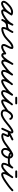

<svg xmlns="http://www.w3.org/2000/svg" viewBox="2237 -2678 468 5006"><g transform="rotate(90 2471.0 -175.0)"><path d="M358.5 -263.2C358.5 -263.2 358.5 -263.2 358.5 -263.2C333.4 -276.3 312.3 -281.8 283.3 -281.8C205.1 -281.8 134.5 -233.4 80.6 -180.9C44.2 -145.6 -11.6 -89.2 -11.6 -34.1C-11.6 5.9 22.2 30.5 59.8 30.5C63.6 30.5 67.4 30.3 71.1 29.7C146.9 17 242.8 -52.9 288.7 -111.6C318.1 -149.1 345 -186.3 367.9 -227.9C375.7 -242.2 368.2 -255.2 356.9 -261.1C345.7 -266.9 330.7 -265.6 323.5 -251C320.5 -244.6 317.1 -238.7 313.2 -232.9C313.2 -232.9 313 -232.6 312.9 -232.4C312.7 -232.1 312.6 -231.9 312.6 -231.9C309.3 -226.4 305.7 -221.1 302.2 -215.9C302.2 -215.9 302.2 -215.8 302.1 -215.8C302.1 -215.7 302.1 -215.7 302.1 -215.7C286 -191.1 268.4 -167.2 252.8 -142.2C252.8 -142.2 252.8 -142.3 252.9 -142.4C252.9 -142.5 253 -142.5 253 -142.5C232.7 -110.9 210.6 -66.8 210.6 -28.9C210.6 6.5 234.5 28.5 269.5 28.5C333 28.5 409 -20.7 459.5 -56.6C470.7 -64.6 473.4 -80.2 465.4 -91.5C457.4 -102.7 441.8 -105.4 430.5 -97.4C430.5 -97.4 430.5 -97.4 430.5 -97.4C389.7 -68.4 320.7 -21.5 269.5 -21.5C261.3 -21.5 260.6 -21.3 260.6 -28.9C260.6 -56.5 280.3 -92.5 295 -115.5C295 -115.5 295.1 -115.5 295.1 -115.6C295.2 -115.7 295.2 -115.7 295.2 -115.7C310.6 -140.4 328 -164 343.9 -188.3C343.9 -188.3 343.9 -188.3 343.9 -188.2C343.8 -188.2 343.8 -188.1 343.8 -188.1C347.8 -194.1 351.8 -200 355.4 -206.1C355.4 -206.1 355.3 -205.9 355.1 -205.6C355 -205.4 354.8 -205.1 354.8 -205.1C360 -212.9 364.4 -220.7 368.5 -229C375.6 -243.6 368.4 -256.5 357.5 -262.2C346.6 -267.8 331.9 -266.3 324.1 -252.1C302.5 -212.8 277 -177.8 249.3 -142.4C211.1 -93.6 126.1 -30.2 62.9 -19.7C61.9 -19.5 60.8 -19.5 59.8 -19.5C50.3 -19.5 38.4 -22.8 38.4 -34.1C38.4 -71.3 91.6 -121.9 115.4 -145.1C159.4 -187.9 219 -231.8 283.3 -231.8C304.4 -231.8 317.6 -228.1 335.5 -218.8C347.7 -212.4 362.8 -217.2 369.2 -229.5C375.6 -241.7 370.8 -256.8 358.5 -263.2Z M424.5 -62.7C432.4 -51.4 447.9 -48.6 459.3 -56.5C538.4 -111.5 589.9 -166.4 634.3 -253.1C641.7 -267.7 634 -280.6 622.6 -286.1C611.3 -291.7 596.3 -289.9 589.4 -275.1C548.1 -186.9 506.8 -98.8 465.6 -10.6C458.6 4.3 466.2 17.1 477.4 22.5C488.5 27.9 503.3 25.9 510.6 11.1C538.3 -44.8 570.3 -100 641 -100C749.2 -100 779.3 -167 825.1 -252.7C832.7 -266.9 824.8 -279.8 813.3 -285.4C801.9 -291.1 786.9 -289.5 780.2 -274.8C752 -212.6 584 25 731 25C798.5 25 888.8 -17.6 943.5 -56.6C954.8 -64.7 957.4 -80.3 949.4 -91.5C941.3 -102.8 925.7 -105.4 914.5 -97.4C914.5 -97.4 914.5 -97.4 914.5 -97.4C868.6 -64.6 787.7 -25 731 -25C718.1 -25 720.1 -29.4 722.4 -42.5C735.8 -117.8 794.1 -184.4 825.8 -254.1C832.4 -268.8 825 -281.5 814.1 -286.9C803.1 -292.3 788.5 -290.5 780.9 -276.3C744.7 -208.4 726.2 -150 641 -150C549 -150 502.5 -85.3 465.8 -11.1C458.5 3.7 466.3 16.6 477.6 22C488.9 27.5 503.9 25.5 510.8 10.6C552.1 -77.6 593.4 -165.7 634.6 -253.9C641.6 -268.7 634.1 -281.5 623 -286.9C611.9 -292.4 597.2 -290.4 589.7 -275.9C549 -196.4 503.2 -148 430.7 -97.5C419.4 -89.6 416.6 -74.1 424.5 -62.7Z M908.5 -62.7C916.4 -51.4 932 -48.6 943.3 -56.5C1008.6 -102.1 1120.3 -240 1194 -240C1197.6 -240 1196.9 -241.2 1190.5 -221C1173.2 -165.8 1115.2 -96 1115.2 -37.8C1115.2 10.9 1149.9 27.8 1193.3 27.8C1250.5 27.8 1331.6 -24.5 1377.3 -56.5C1388.6 -64.4 1391.4 -80 1383.5 -91.3C1375.6 -102.6 1360 -105.4 1348.7 -97.5C1312.9 -72.4 1237.8 -22.2 1193.3 -22.2C1177.8 -22.2 1165.2 -20 1165.2 -37.8C1165.2 -89 1325.8 -290 1194 -290C1088.7 -290 997.9 -155.5 914.7 -97.5C903.4 -89.6 900.6 -74 908.5 -62.7Z M1338 -77C1338 -77 1338 -77 1338 -77C1338 -27.2 1352 25 1411 25C1500 25 1609.4 -176.7 1656.1 -250.7C1664.9 -264.6 1658.5 -278.2 1647.7 -284.8C1637 -291.3 1621.9 -290.9 1613.5 -276.8C1580.9 -222.1 1441.2 17.4 1591.8 25C1591.8 25 1592.1 25 1592.4 25C1592.7 25 1593 25 1593 25C1639.7 25 1704.9 -30.3 1742.3 -56.5C1753.6 -64.4 1756.4 -80 1748.5 -91.3C1740.6 -102.6 1725 -105.4 1713.7 -97.5C1713.7 -97.5 1713.7 -97.5 1713.7 -97.5C1687.8 -79.4 1623.2 -25 1593 -25C1593 -25 1593.3 -25 1593.6 -25C1593.9 -25 1594.3 -25 1594.2 -25C1524.5 -28.5 1644.9 -231.8 1656.5 -251.2C1664.9 -265.3 1658.6 -278.8 1648.1 -285.3C1637.5 -291.8 1622.6 -291.3 1613.9 -277.3C1579.2 -222.4 1465 -25 1411 -25C1385.9 -25 1388 -58.6 1388 -77C1388 -90.8 1376.8 -102 1363 -102C1349.2 -102 1338 -90.8 1338 -77Z M1739.2 -56.4C1739.2 -56.4 1739.2 -56.4 1739.2 -56.4C1812.5 -106.9 1881.6 -169.7 1933.4 -242.5C1942.5 -255.4 1935.9 -269 1925.1 -275.9C1914.2 -282.9 1899.1 -283.1 1891.3 -269.4C1851.1 -198.9 1790.9 -114.6 1790.9 -31.7C1790.9 11.7 1829.2 29.9 1867.2 29.9C1970.8 29.9 2128.1 -159.4 2184.4 -238.5C2193.8 -251.7 2188.8 -265.6 2179 -273C2169.2 -280.3 2154.5 -281.3 2144.4 -268.6C2129.3 -249.5 2112.4 -230.5 2100.3 -209.4C2100.3 -209.4 2100.2 -209.2 2100.1 -209.1C2100 -208.9 2099.9 -208.8 2099.9 -208.8C2070.5 -153.7 2033 -94.6 2033 -30.3C2033 -19.4 2034.7 -8.4 2039.7 1.4C2039.7 1.4 2039.8 1.6 2039.9 1.7C2040 1.9 2040.1 2.1 2040.1 2.1C2050.1 20.1 2064.3 27.8 2087.4 27.8C2140.8 27.8 2225.2 -27 2267.3 -56.5C2278.6 -64.4 2281.4 -80 2273.5 -91.3C2265.6 -102.6 2250 -105.4 2238.7 -97.5C2206.7 -75.1 2127.5 -22.2 2087.4 -22.2C2072.4 -22.2 2088.8 -13.2 2083.9 -22.1C2083.9 -22.1 2084 -21.9 2084.1 -21.7C2084.2 -21.6 2084.3 -21.4 2084.3 -21.4C2083 -23.9 2083 -27.6 2083 -30.3C2083 -84.7 2119 -138.3 2144.1 -185.2C2144.1 -185.2 2144 -185.1 2143.9 -184.9C2143.8 -184.8 2143.7 -184.6 2143.7 -184.6C2154.5 -203.4 2170 -220.4 2183.6 -237.4C2193.7 -250.1 2188.4 -264.2 2178.2 -271.9C2168.1 -279.5 2153 -280.7 2143.6 -267.5C2099.8 -205.9 1946.1 -20.1 1867.2 -20.1C1859.4 -20.1 1840.9 -20.5 1840.9 -31.7C1840.9 -103.4 1899.6 -182.9 1934.7 -244.6C1942.6 -258.4 1936.6 -271.5 1926.4 -278C1916.3 -284.5 1901.8 -284.4 1892.6 -271.5C1844.2 -203.5 1779.4 -144.7 1710.8 -97.6C1699.5 -89.8 1696.6 -74.2 1704.4 -62.8C1712.2 -51.5 1727.8 -48.6 1739.2 -56.4Z M2265.2 -56.4C2265.2 -56.4 2265.2 -56.4 2265.2 -56.4C2338.5 -106.9 2407.6 -169.7 2459.4 -242.5C2468.5 -255.4 2461.9 -269 2451.1 -275.9C2440.2 -282.9 2425.1 -283.1 2417.3 -269.4C2377.1 -198.9 2316.9 -114.6 2316.9 -31.7C2316.9 11.7 2355.2 29.9 2393.2 29.9C2496.8 29.9 2654.1 -159.4 2710.4 -238.5C2719.8 -251.7 2714.8 -265.6 2705 -273C2695.2 -280.3 2680.5 -281.3 2670.4 -268.6C2655.3 -249.5 2638.4 -230.5 2626.3 -209.4C2626.3 -209.4 2626.2 -209.2 2626.1 -209.1C2626 -208.9 2625.9 -208.8 2625.9 -208.8C2596.5 -153.7 2559 -94.6 2559 -30.3C2559 -19.4 2560.7 -8.4 2565.7 1.4C2565.7 1.4 2565.8 1.6 2565.9 1.7C2566 1.9 2566.1 2.1 2566.1 2.1C2576.1 20.1 2590.3 27.8 2613.4 27.8C2666.8 27.8 2751.2 -27 2793.3 -56.5C2804.6 -64.4 2807.4 -80 2799.5 -91.3C2791.6 -102.6 2776 -105.4 2764.7 -97.5C2732.7 -75.1 2653.5 -22.2 2613.4 -22.2C2598.4 -22.2 2614.8 -13.2 2609.9 -22.1C2609.9 -22.1 2610 -21.9 2610.1 -21.7C2610.2 -21.6 2610.3 -21.4 2610.3 -21.4C2609 -23.9 2609 -27.6 2609 -30.3C2609 -84.7 2645 -138.3 2670.1 -185.2C2670.1 -185.2 2670 -185.1 2669.9 -184.9C2669.8 -184.8 2669.7 -184.6 2669.7 -184.6C2680.5 -203.4 2696 -220.4 2709.6 -237.4C2719.7 -250.1 2714.4 -264.2 2704.2 -271.9C2694.1 -279.5 2679 -280.7 2669.6 -267.5C2625.8 -205.9 2472.1 -20.1 2393.2 -20.1C2385.4 -20.1 2366.9 -20.5 2366.9 -31.7C2366.9 -103.4 2425.6 -182.9 2460.7 -244.6C2468.6 -258.4 2462.6 -271.5 2452.4 -278C2442.3 -284.5 2427.8 -284.4 2418.6 -271.5C2370.2 -203.5 2305.4 -144.7 2236.8 -97.6C2225.5 -89.8 2222.6 -74.2 2230.4 -62.8C2238.2 -51.5 2253.8 -48.6 2265.2 -56.4ZM2516 -339C2516 -339 2516 -339 2516 -339C2565.3 -339 2614.7 -339 2664 -339C2677.8 -339 2689 -350.2 2689 -364C2689 -377.8 2677.8 -389 2664 -389C2664 -389 2664 -389 2664 -389C2614.7 -389 2565.3 -389 2516 -389C2502.2 -389 2491 -377.8 2491 -364C2491 -350.2 2502.2 -339 2516 -339Z M2791.7 -56.1C2791.7 -56.1 2791.7 -56.1 2791.7 -56.1C2822.5 -76.2 2888 -114.4 2902.9 -147.9C2918.4 -182.8 2964.8 -235.4 3007.5 -231.1C3007.6 -231.1 3006.5 -231.3 3005.4 -231.5C3004.3 -231.7 3003.2 -231.9 3003.3 -231.9C3023.4 -226.3 3037.1 -225.6 3044 -202C3048.5 -186.5 3063.2 -182.8 3075.3 -186.7C3087.4 -190.7 3097 -202.3 3091.5 -217.5C3087.5 -228.7 3082.7 -237.8 3074.6 -246.7C3074.6 -246.7 3074.4 -247 3074.1 -247.2C3073.9 -247.4 3073.7 -247.7 3073.7 -247.7C3067.8 -253.5 3061.8 -259.2 3054.9 -263.8C3054.9 -263.8 3055.1 -263.7 3055.3 -263.5C3055.5 -263.4 3055.7 -263.2 3055.7 -263.2C2966.7 -328 2880.6 -208.7 2842.4 -142.5C2842.3 -142.5 2842.3 -142.4 2842.2 -142.2C2842.1 -142.1 2842 -141.9 2842 -141.9C2824.1 -108.9 2816.8 -65.8 2824.5 -28.9C2832.7 10 2870.3 29.6 2906.2 36.5C2906.2 36.5 2906.3 36.6 2906.4 36.6C2906.5 36.6 2906.6 36.6 2906.6 36.6C2990.3 51.5 3074.1 -11.4 3138.4 -56.5C3149.7 -64.5 3152.4 -80.1 3144.5 -91.4C3136.5 -102.7 3120.9 -105.4 3109.6 -97.5C3059.5 -62.2 2982 -0.7 2915.4 -12.6C2915.4 -12.6 2915.5 -12.6 2915.6 -12.6C2915.7 -12.6 2915.8 -12.5 2915.8 -12.5C2901.7 -15.3 2877 -22.5 2873.5 -39.1C2868.1 -64.5 2873.7 -95.4 2886 -118.1C2886 -118.1 2885.9 -117.9 2885.8 -117.8C2885.7 -117.6 2885.6 -117.5 2885.6 -117.5C2905 -151.1 2972.2 -262.1 3026.3 -222.8C3026.3 -222.8 3026.5 -222.6 3026.7 -222.5C3026.9 -222.3 3027.1 -222.2 3027.1 -222.2C3031.3 -219.4 3034.8 -215.8 3038.3 -212.3C3038.3 -212.3 3038.1 -212.6 3037.9 -212.8C3037.6 -213 3037.4 -213.3 3037.4 -213.3C3041.2 -209.1 3042.7 -205.5 3044.5 -200.5C3050 -185.3 3064.1 -181.4 3075.8 -185.2C3087.4 -189.1 3096.5 -200.5 3092 -216C3079.8 -257.7 3054.6 -269.5 3016.7 -280.1C3016.7 -280.1 3015.6 -280.3 3014.6 -280.5C3013.6 -280.7 3012.5 -280.9 3012.5 -280.9C2946.7 -287.5 2881.9 -224 2857.1 -168.1C2850 -151.9 2785.6 -111.8 2764.3 -97.9C2752.8 -90.4 2749.5 -74.9 2757.1 -63.3C2764.6 -51.8 2780.1 -48.5 2791.7 -56.1Z M3138.2 -56.4C3138.2 -56.4 3138.2 -56.4 3138.2 -56.4C3196.8 -97 3349.8 -240 3398 -240C3404.7 -240 3398.2 -244.7 3398.2 -241C3398.2 -208.8 3375.6 -171.6 3362.2 -142.3C3342.2 -98.3 3322.2 -54.3 3302.2 -10.3C3296.5 2.2 3302.1 17 3314.7 22.8C3327.2 28.5 3342 22.9 3347.8 10.3C3367.8 -33.7 3387.8 -77.7 3407.8 -121.7C3424.4 -158.3 3448.2 -200.1 3448.2 -241C3448.2 -270.9 3427.6 -290 3398 -290C3324.6 -290 3180.8 -146.7 3109.8 -97.6C3098.4 -89.7 3095.6 -74.1 3103.4 -62.8C3111.3 -51.4 3126.9 -48.6 3138.2 -56.4ZM3626.3 -275.7C3620.1 -288.1 3605.1 -293 3592.7 -286.8C3524.4 -252.4 3456.1 -217.9 3387.7 -183.5C3374.1 -176.6 3371.5 -162.8 3375.9 -151.8C3380.3 -140.9 3391.8 -132.7 3406.4 -137.3C3426.1 -143.4 3445.4 -146.8 3466 -146C3466.1 -146 3466.5 -146 3466.8 -146C3467.2 -146 3467.6 -146 3467.6 -146C3475 -146.2 3485.4 -146.2 3492 -142.4C3494.4 -141 3491.5 -153.1 3490.3 -150.6C3490.3 -150.6 3490.3 -150.5 3490.3 -150.4C3490.3 -150.4 3490.2 -150.3 3490.2 -150.3C3475.7 -118.3 3461.3 -86.3 3446.8 -54.3C3446.8 -54.3 3446.8 -54.4 3446.9 -54.4C3446.9 -54.5 3446.9 -54.6 3446.9 -54.6C3420.1 3 3467.9 25 3516 25C3590.3 25 3666.2 -14.9 3725.4 -56.6C3736.7 -64.5 3739.4 -80.1 3731.4 -91.4C3723.5 -102.7 3707.9 -105.4 3696.6 -97.4C3646.3 -62 3579.5 -25 3516 -25C3493.8 -25 3486.1 -20.3 3492.2 -33.4C3492.2 -33.4 3492.3 -33.5 3492.3 -33.6C3492.3 -33.6 3492.3 -33.7 3492.3 -33.7C3506.8 -65.7 3521.3 -97.7 3535.8 -129.7C3535.8 -129.7 3535.7 -129.6 3535.7 -129.6C3535.7 -129.5 3535.7 -129.4 3535.7 -129.4C3557.9 -177.1 3503.1 -196.9 3466.4 -196C3466.3 -196 3466.7 -196 3467.2 -196C3467.6 -196 3468 -196 3468 -196C3441.6 -197 3416.7 -192.8 3391.6 -185C3377 -180.5 3374.8 -165.5 3379.7 -153.4C3384.6 -141.2 3396.6 -132 3410.3 -138.8C3478.6 -173.3 3546.9 -207.7 3615.3 -242.2C3627.6 -248.4 3632.5 -263.4 3626.3 -275.7Z M3690.4 -62.8C3698.3 -51.4 3713.9 -48.6 3725.2 -56.4C3807.3 -113.3 3886.8 -183.3 3976.3 -227C3991.2 -234.2 3993.3 -249 3987.9 -260.2C3982.6 -271.4 3969.8 -279.1 3954.9 -272.2C3878.5 -236.7 3825.7 -155.4 3825.7 -71.2C3825.7 -14.7 3868.1 29.7 3925.2 29.7C4025.6 29.7 4104.6 -90.9 4104.6 -182.5C4104.6 -234.6 4064.1 -285 4010 -285C3980.9 -285 3948.2 -277.1 3937.4 -246.3C3937.4 -246.3 3937.4 -246.3 3937.4 -246.3C3937.4 -246.4 3937.5 -246.4 3937.5 -246.4C3900.3 -142.3 4140.4 -146.1 4192 -146C4205.8 -146 4217 -157.2 4217 -171C4217 -184.8 4205.8 -196 4192 -196C4132.9 -196.1 4062.3 -195.2 4005.9 -215.2C4002 -216.6 3982.3 -223.3 3984.5 -229.6C3984.5 -229.6 3984.6 -229.6 3984.6 -229.7C3984.6 -229.7 3984.6 -229.7 3984.6 -229.7C3986.2 -234.3 4006 -235 4010 -235C4036.2 -235 4054.6 -207 4054.6 -182.5C4054.6 -119 3997 -20.3 3925.2 -20.3C3895.7 -20.3 3875.7 -42.1 3875.7 -71.2C3875.7 -136 3917.1 -199.5 3975.9 -226.8C3990.9 -233.7 3992.9 -248.6 3987.5 -260C3982.1 -271.4 3969.2 -279.2 3954.4 -271.9C3862.4 -227 3781 -155.9 3696.8 -97.6C3685.4 -89.7 3682.6 -74.1 3690.4 -62.8Z M4181.5 -146C4181.5 -146 4181.5 -146 4181.5 -146C4195.4 -145.7 4208.8 -145.8 4222.6 -148.4C4281.3 -159.4 4326.3 -198.4 4358.8 -247.1C4367.7 -260.4 4360.9 -273.9 4350 -280.6C4339 -287.3 4323.9 -287.1 4316.1 -273.1C4283.2 -213.8 4156.9 -28.9 4241.7 14.3C4302.4 45.2 4354.9 13.4 4403.1 -23.1C4476.8 -78.8 4561.9 -169.2 4609.4 -248.1C4617.7 -261.9 4611.9 -275.3 4601.6 -282C4591.3 -288.6 4576.7 -288.5 4567.5 -275.3C4553.1 -254.6 4537.8 -234.2 4525.3 -212.4C4525.3 -212.4 4525.2 -212.2 4525.1 -212C4525 -211.8 4524.9 -211.6 4524.9 -211.6C4495.5 -155.7 4433 -63.6 4464.7 -1.6C4464.7 -1.6 4464.7 -1.6 4464.7 -1.6C4464.7 -1.6 4464.7 -1.6 4464.7 -1.6C4505.5 78 4659 -26.2 4702.3 -56.5C4713.6 -64.4 4716.4 -80 4708.5 -91.3C4700.6 -102.6 4685 -105.4 4673.7 -97.5C4673.7 -97.5 4673.7 -97.5 4673.7 -97.5C4632.5 -68.6 4578.1 -31.4 4527.3 -23.3C4524.9 -22.9 4510.9 -21.1 4509.3 -24.4C4509.3 -24.4 4509.3 -24.4 4509.3 -24.4C4509.3 -24.4 4509.3 -24.4 4509.3 -24.4C4490.3 -61.4 4549.4 -150.7 4569.1 -188.4C4569.1 -188.4 4569 -188.2 4568.9 -188C4568.8 -187.8 4568.7 -187.6 4568.7 -187.6C4580.4 -208.1 4595 -227.3 4608.5 -246.7C4617.7 -260 4611.4 -273.7 4600.7 -280.6C4590 -287.5 4574.9 -287.7 4566.6 -273.9C4522.3 -200.4 4441.5 -114.9 4372.9 -62.9C4341.9 -39.5 4304.6 -9.8 4264.3 -30.3C4259.6 -32.7 4263.4 -51.8 4264.2 -55.3C4279.3 -123.6 4325.8 -187.5 4359.9 -248.9C4367.6 -262.8 4361.4 -276 4351 -282.3C4340.6 -288.7 4326.1 -288.2 4317.2 -274.9C4292.3 -237.5 4258.6 -206 4213.4 -197.6C4203 -195.6 4192.9 -195.8 4182.5 -196C4168.7 -196.3 4157.3 -185.3 4157 -171.5C4156.7 -157.7 4167.7 -146.3 4181.5 -146ZM4436 -339C4436 -339 4436 -339 4436 -339C4485.3 -339 4534.7 -339 4584 -339C4597.8 -339 4609 -350.2 4609 -364C4609 -377.8 4597.8 -389 4584 -389C4584 -389 4584 -389 4584 -389C4534.7 -389 4485.3 -389 4436 -389C4422.2 -389 4411 -377.8 4411 -364C4411 -350.2 4422.2 -339 4436 -339Z M4667.6 -61.2C4675.6 -49.9 4691.2 -47.3 4702.5 -55.3C4785.9 -114.5 4874.9 -173.4 4946.8 -246.5C4956.5 -256.3 4956.4 -272.1 4946.5 -281.8C4936.7 -291.5 4920.9 -291.4 4911.2 -281.5C4911.2 -281.5 4911.2 -281.5 4911.2 -281.5C4841.4 -210.6 4754.4 -153.6 4673.5 -96C4662.3 -88 4659.6 -72.4 4667.6 -61.2Z"/></g></svg>

Font: FRB American Cursive Guidelines Arrows Semibold
Style: Italic
Weight: 600
Italic angle: -25°
Version: Version 2.0;Modular Font Editor K font №1